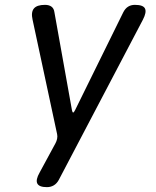

<svg xmlns="http://www.w3.org/2000/svg" viewBox="-20 -760 640 790"><path d="M173 10Q141 10 133.5 -5Q126 -20 143 -50L208 -170Q213 -179 215 -189Q217 -199 215 -208L114 -679Q107 -710 119.5 -725Q132 -740 165 -740Q182 -740 192 -732.5Q202 -725 204 -709L276 -307Q278 -297 281 -297Q284 -297 289 -307L487 -709Q495 -725 507 -732.5Q519 -740 535 -740Q569 -740 576.5 -725Q584 -710 568 -679L222 -20Q214 -5 201.5 2.5Q189 10 173 10Z"/></svg>

Font: Maple Mono
Style: Italic
Weight: 400
Italic angle: -10°
Monospace: yes
Designer: subframe7536
Version: Version 7.300